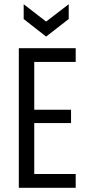

<svg xmlns="http://www.w3.org/2000/svg" viewBox="-20 -888 407 908"><path d="M69 0V-660H142V0ZM93 0V-65H338V0ZM93 -306V-369H316V-306ZM93 -595V-660H338V-595ZM92 -868 198 -786 305 -868V-798L198 -715L92 -798Z"/></svg>

Font: Bricolage Grotesque Condensed Light
Style: Regular
Weight: 300
Width: 3
Designer: Mathieu Triay
Foundry: Atelier Triay
Version: Version 1.000;gftools[0.9.30]